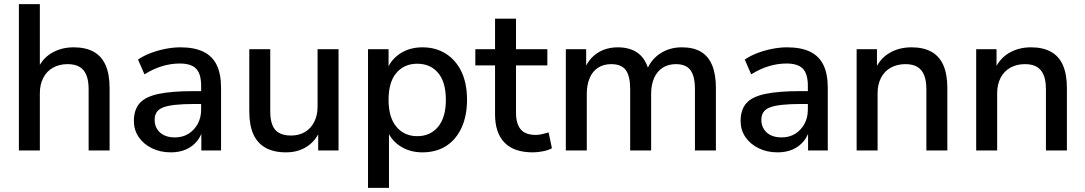

<svg xmlns="http://www.w3.org/2000/svg" viewBox="-20 -725 5228 925"><path d="M71 0V-705H172V-384H158Q180 -440 227 -468.5Q274 -497 335 -497Q393 -497 431.5 -475.5Q470 -454 489 -410.5Q508 -367 508 -301V0H407V-295Q407 -337 396 -363.5Q385 -390 363 -403Q341 -416 306 -416Q266 -416 235.5 -399Q205 -382 188.5 -350Q172 -318 172 -276V0Z M803 9Q752 9 711.5 -11Q671 -31 648 -65Q625 -99 625 -142Q625 -196 652.5 -227.5Q680 -259 743.5 -272.5Q807 -286 915 -286H962V-224H916Q862 -224 825 -220Q788 -216 766 -207.5Q744 -199 734.5 -184Q725 -169 725 -148Q725 -110 751 -86.5Q777 -63 823 -63Q860 -63 888 -80.5Q916 -98 932.5 -128Q949 -158 949 -197V-312Q949 -369 925 -394Q901 -419 846 -419Q804 -419 762 -406.5Q720 -394 676 -367L645 -438Q671 -456 705 -469Q739 -482 776.5 -489.5Q814 -497 849 -497Q916 -497 959.5 -476Q1003 -455 1024 -412Q1045 -369 1045 -301V0H950V-109H959Q951 -72 929.5 -45.5Q908 -19 876 -5Q844 9 803 9Z M1358 9Q1299 9 1259.5 -13Q1220 -35 1200.5 -78.5Q1181 -122 1181 -188V-488H1282V-187Q1282 -148 1292.5 -122Q1303 -96 1325.5 -84Q1348 -72 1382 -72Q1420 -72 1449 -89Q1478 -106 1494 -138Q1510 -170 1510 -212V-488H1611V0H1513V-107H1526Q1506 -51 1462 -21Q1418 9 1358 9Z M1753 180V-488H1852V-378H1841Q1857 -432 1904 -464.5Q1951 -497 2015 -497Q2080 -497 2128.5 -466Q2177 -435 2203.5 -379Q2230 -323 2230 -244Q2230 -167 2203.5 -109.5Q2177 -52 2129 -21.5Q2081 9 2015 9Q1952 9 1905 -23Q1858 -55 1842 -108H1854V180ZM1990 -69Q2053 -69 2090.5 -114Q2128 -159 2128 -244Q2128 -330 2090.5 -374Q2053 -418 1990 -418Q1928 -418 1890 -374Q1852 -330 1852 -244Q1852 -159 1890 -114Q1928 -69 1990 -69Z M2547 9Q2456 9 2410.5 -38Q2365 -85 2365 -174V-410H2270V-488H2365V-635H2466V-488H2617V-410H2466V-182Q2466 -129 2488.5 -102Q2511 -75 2562 -75Q2577 -75 2592.5 -79Q2608 -83 2623 -87L2639 -11Q2624 -2 2597.5 3.5Q2571 9 2547 9Z M2706 0V-488H2804V-384H2793Q2806 -420 2829 -445Q2852 -470 2884.5 -483.5Q2917 -497 2956 -497Q3017 -497 3055 -468Q3093 -439 3107 -379H3093Q3112 -434 3158 -465.5Q3204 -497 3265 -497Q3321 -497 3357 -475.5Q3393 -454 3411 -410.5Q3429 -367 3429 -301V0H3328V-296Q3328 -358 3306.5 -387Q3285 -416 3236 -416Q3200 -416 3173 -399Q3146 -382 3131.5 -349.5Q3117 -317 3117 -273V0H3016V-296Q3016 -358 2995 -387Q2974 -416 2925 -416Q2888 -416 2861.5 -399Q2835 -382 2821 -349.5Q2807 -317 2807 -273V0Z M3726 9Q3675 9 3634.5 -11Q3594 -31 3571 -65Q3548 -99 3548 -142Q3548 -196 3575.5 -227.5Q3603 -259 3666.5 -272.5Q3730 -286 3838 -286H3885V-224H3839Q3785 -224 3748 -220Q3711 -216 3689 -207.5Q3667 -199 3657.5 -184Q3648 -169 3648 -148Q3648 -110 3674 -86.5Q3700 -63 3746 -63Q3783 -63 3811 -80.5Q3839 -98 3855.5 -128Q3872 -158 3872 -197V-312Q3872 -369 3848 -394Q3824 -419 3769 -419Q3727 -419 3685 -406.5Q3643 -394 3599 -367L3568 -438Q3594 -456 3628 -469Q3662 -482 3699.5 -489.5Q3737 -497 3772 -497Q3839 -497 3882.5 -476Q3926 -455 3947 -412Q3968 -369 3968 -301V0H3873V-109H3882Q3874 -72 3852.5 -45.5Q3831 -19 3799 -5Q3767 9 3726 9Z M4107 0V-488H4205V-384H4194Q4216 -440 4263 -468.5Q4310 -497 4371 -497Q4429 -497 4467.5 -475.5Q4506 -454 4525 -410.5Q4544 -367 4544 -301V0H4443V-295Q4443 -337 4432 -363.5Q4421 -390 4399 -403Q4377 -416 4342 -416Q4302 -416 4271.5 -399Q4241 -382 4224.5 -350Q4208 -318 4208 -276V0Z M4683 0V-488H4781V-384H4770Q4792 -440 4839 -468.5Q4886 -497 4947 -497Q5005 -497 5043.5 -475.5Q5082 -454 5101 -410.5Q5120 -367 5120 -301V0H5019V-295Q5019 -337 5008 -363.5Q4997 -390 4975 -403Q4953 -416 4918 -416Q4878 -416 4847.5 -399Q4817 -382 4800.5 -350Q4784 -318 4784 -276V0Z"/></svg>

Font: Nunito Sans 12pt ExtraLight 12pt SemiBold
Style: Regular
Weight: 600
Version: Version 3.101;gftools[0.9.27]